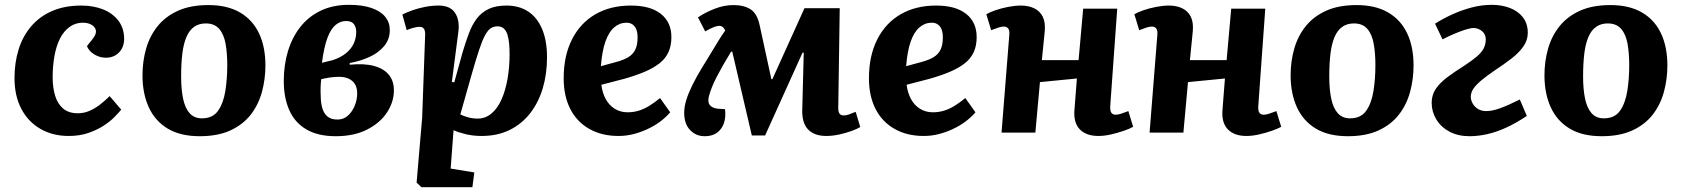

<svg xmlns="http://www.w3.org/2000/svg" viewBox="-20 -549 6965 795"><path d="M317 -526Q367 -526 407 -510Q447 -494 470.5 -463Q494 -432 494 -388Q494 -354 473 -332Q452 -310 418 -310Q394 -310 371.5 -323Q349 -336 340 -358L363 -387Q380 -408 377 -423Q374 -438 359 -446.5Q344 -455 323 -455Q292 -455 268 -437.5Q244 -420 228.5 -389.5Q213 -359 205.5 -317.5Q198 -276 198 -229Q198 -186 208.5 -152Q219 -118 242 -99Q265 -80 302 -80Q327 -80 349.5 -89.5Q372 -99 393 -115Q414 -131 434 -151L482 -95Q472 -83 454 -64.5Q436 -46 409 -28.5Q382 -11 346 1.5Q310 14 264 14Q199 14 148 -15Q97 -44 68.5 -98Q40 -152 40 -226Q40 -289 57 -344Q74 -399 109 -440Q144 -481 196 -503.5Q248 -526 317 -526Z M807 15Q727 15 674.5 -16.5Q622 -48 596 -105Q570 -162 570 -237Q570 -295 585 -347.5Q600 -400 632.5 -440.5Q665 -481 717 -504.5Q769 -528 843 -528Q921 -528 973.5 -497.5Q1026 -467 1052.5 -411Q1079 -355 1079 -278Q1079 -221 1064.5 -168Q1050 -115 1018 -74Q986 -33 934 -9Q882 15 807 15ZM816 -59Q861 -59 883 -90.5Q905 -122 913 -172Q921 -222 921 -279Q921 -329 914 -368Q907 -407 887.5 -429.5Q868 -452 832 -452Q804 -452 784 -438Q764 -424 752 -396Q740 -368 735 -327Q730 -286 730 -232Q730 -180 738 -141Q746 -102 765 -80.5Q784 -59 816 -59Z M1370 15Q1296 15 1248 -13.5Q1200 -42 1177.5 -93.5Q1155 -145 1155 -214Q1155 -280 1172.5 -337.5Q1190 -395 1224 -438Q1258 -481 1308.5 -505Q1359 -529 1425 -529Q1480 -529 1518 -516Q1556 -503 1575 -479.5Q1594 -456 1594 -425Q1594 -386 1570.5 -358Q1547 -330 1509.5 -313Q1472 -296 1428 -288V-281Q1488 -287 1528.5 -276Q1569 -265 1590 -239.5Q1611 -214 1611 -175Q1611 -127 1582.5 -83.5Q1554 -40 1500 -12.5Q1446 15 1370 15ZM1377 -54Q1403 -54 1421 -70.5Q1439 -87 1449 -112Q1459 -137 1459 -162Q1459 -186 1449.5 -201Q1440 -216 1423 -223.5Q1406 -231 1384 -231Q1365 -231 1345 -228Q1325 -225 1310 -221Q1308 -203 1307.5 -186Q1307 -169 1308 -153Q1308 -124 1314.5 -101.5Q1321 -79 1336 -66.5Q1351 -54 1377 -54ZM1313 -289 1358 -300Q1391 -311 1412.5 -328.5Q1434 -346 1444.5 -368.5Q1455 -391 1455 -417Q1455 -436 1445.5 -449Q1436 -462 1413 -462Q1390 -462 1370.5 -446.5Q1351 -431 1336.5 -394Q1322 -357 1313 -289Z M1740 -394Q1742 -418 1736.5 -428Q1731 -438 1717 -438Q1707 -438 1690.5 -433.5Q1674 -429 1664 -424L1646 -489Q1664 -498 1688 -506.5Q1712 -515 1740 -520.5Q1768 -526 1796 -526Q1844 -526 1864 -496Q1884 -466 1878 -418L1851 -210L1861 -208L1895 -331Q1908 -375 1921.5 -411Q1935 -447 1954.5 -472.5Q1974 -498 2003.5 -512Q2033 -526 2077 -526Q2130 -526 2167.5 -501Q2205 -476 2225 -428Q2245 -380 2245 -312Q2245 -243 2227.5 -184Q2210 -125 2175.5 -80.5Q2141 -36 2090.5 -11Q2040 14 1974 14Q1939 14 1908 6.5Q1877 -1 1858 -10L1846 149L1944 165L1936 226H1725L1705 207L1728 -62ZM2040 -440Q2024 -440 2012 -432Q2000 -424 1988.5 -403Q1977 -382 1964 -343Q1951 -304 1933 -241L1886 -75Q1901 -68 1919 -63Q1937 -58 1958 -58Q1990 -58 2015 -79Q2040 -100 2056.5 -137Q2073 -174 2081.5 -222.5Q2090 -271 2090 -325Q2090 -349 2088 -369.5Q2086 -390 2081 -406Q2076 -422 2066 -431Q2056 -440 2040 -440Z M2592 -526Q2673 -526 2716.5 -491.5Q2760 -457 2760 -395Q2760 -360 2748 -333.5Q2736 -307 2711.5 -287.5Q2687 -268 2651 -252.5Q2615 -237 2566 -223L2470 -198Q2474 -165 2488 -139Q2502 -113 2525.5 -98.5Q2549 -84 2579 -84Q2602 -84 2624 -90.5Q2646 -97 2668 -110.5Q2690 -124 2713 -143L2755 -84Q2737 -63 2713.5 -45.5Q2690 -28 2661 -14.5Q2632 -1 2602 6.5Q2572 14 2541 14Q2472 14 2420.5 -15Q2369 -44 2341.5 -97.5Q2314 -151 2314 -225Q2314 -318 2348.5 -386Q2383 -454 2445.5 -490Q2508 -526 2592 -526ZM2620 -394Q2620 -413 2615 -426.5Q2610 -440 2599.5 -447.5Q2589 -455 2574 -455Q2546 -455 2523.5 -436Q2501 -417 2487 -377.5Q2473 -338 2468 -275L2534 -293Q2563 -301 2582 -312.5Q2601 -324 2610.5 -343.5Q2620 -363 2620 -394Z M3148 12H3093L3012 -335H3007Q2988 -304 2973 -277.5Q2958 -251 2947 -229.5Q2936 -208 2928.5 -189.5Q2921 -171 2917 -156Q2909 -131 2917 -117Q2925 -103 2950 -99L2982 -97Q2988 -47 2965.5 -16Q2943 15 2898 15Q2862 15 2837.5 -10.5Q2813 -36 2813 -82Q2813 -107 2821.5 -134.5Q2830 -162 2846 -195Q2862 -228 2887 -269Q2898 -287 2909.5 -305.5Q2921 -324 2932.5 -343.5Q2944 -363 2956.5 -383Q2969 -403 2983 -423Q2977 -434 2971.5 -438Q2966 -442 2957 -442Q2949 -442 2935 -436.5Q2921 -431 2900 -419L2870 -477Q2899 -497 2938.5 -512.5Q2978 -528 3017 -528Q3061 -528 3088.5 -510Q3116 -492 3126 -442L3174 -221H3178L3311 -515H3457L3451 -107Q3450 -88 3455.5 -79.5Q3461 -71 3474 -71Q3483 -71 3493.5 -74.5Q3504 -78 3523 -86L3542 -23Q3529 -15 3505.5 -6.5Q3482 2 3454.5 8Q3427 14 3401 14Q3351 14 3325 -14Q3299 -42 3302 -101L3308 -331H3303Z M3856 -526Q3937 -526 3980.5 -491.5Q4024 -457 4024 -395Q4024 -360 4012 -333.5Q4000 -307 3975.5 -287.5Q3951 -268 3915 -252.5Q3879 -237 3830 -223L3734 -198Q3738 -165 3752 -139Q3766 -113 3789.5 -98.5Q3813 -84 3843 -84Q3866 -84 3888 -90.5Q3910 -97 3932 -110.5Q3954 -124 3977 -143L4019 -84Q4001 -63 3977.5 -45.5Q3954 -28 3925 -14.5Q3896 -1 3866 6.5Q3836 14 3805 14Q3736 14 3684.5 -15Q3633 -44 3605.5 -97.5Q3578 -151 3578 -225Q3578 -318 3612.5 -386Q3647 -454 3709.5 -490Q3772 -526 3856 -526ZM3884 -394Q3884 -413 3879 -426.5Q3874 -440 3863.5 -447.5Q3853 -455 3838 -455Q3810 -455 3787.5 -436Q3765 -417 3751 -377.5Q3737 -338 3732 -275L3798 -293Q3827 -301 3846 -312.5Q3865 -324 3874.5 -343.5Q3884 -363 3884 -394Z M4439 -224 4286 -209 4267 0H4127L4159 -403Q4161 -422 4155 -430.5Q4149 -439 4136 -439Q4127 -439 4114.5 -435Q4102 -431 4084 -424L4064 -490Q4077 -498 4101.5 -506.5Q4126 -515 4154.5 -520.5Q4183 -526 4207 -526Q4239 -526 4262.5 -514.5Q4286 -503 4297.5 -480Q4309 -457 4306 -421Q4303 -391 4300 -360.5Q4297 -330 4294 -300H4446L4465 -513H4606L4577 -109Q4576 -91 4581.5 -82.5Q4587 -74 4600 -74Q4609 -74 4621.5 -78Q4634 -82 4652 -89L4672 -24Q4658 -16 4633.5 -7.5Q4609 1 4581 7.5Q4553 14 4528 14Q4477 14 4450.5 -14Q4424 -42 4429 -96Z M5052 -224 4899 -209 4880 0H4740L4772 -403Q4774 -422 4768 -430.5Q4762 -439 4749 -439Q4740 -439 4727.5 -435Q4715 -431 4697 -424L4677 -490Q4690 -498 4714.5 -506.5Q4739 -515 4767.5 -520.5Q4796 -526 4820 -526Q4852 -526 4875.5 -514.5Q4899 -503 4910.5 -480Q4922 -457 4919 -421Q4916 -391 4913 -360.5Q4910 -330 4907 -300H5059L5078 -513H5219L5190 -109Q5189 -91 5194.5 -82.5Q5200 -74 5213 -74Q5222 -74 5234.5 -78Q5247 -82 5265 -89L5285 -24Q5271 -16 5246.5 -7.5Q5222 1 5194 7.5Q5166 14 5141 14Q5090 14 5063.5 -14Q5037 -42 5042 -96Z M5561 15Q5481 15 5428.5 -16.5Q5376 -48 5350 -105Q5324 -162 5324 -237Q5324 -295 5339 -347.5Q5354 -400 5386.5 -440.5Q5419 -481 5471 -504.5Q5523 -528 5597 -528Q5675 -528 5727.5 -497.5Q5780 -467 5806.5 -411Q5833 -355 5833 -278Q5833 -221 5818.5 -168Q5804 -115 5772 -74Q5740 -33 5688 -9Q5636 15 5561 15ZM5570 -59Q5615 -59 5637 -90.5Q5659 -122 5667 -172Q5675 -222 5675 -279Q5675 -329 5668 -368Q5661 -407 5641.5 -429.5Q5622 -452 5586 -452Q5558 -452 5538 -438Q5518 -424 5506 -396Q5494 -368 5489 -327Q5484 -286 5484 -232Q5484 -180 5492 -141Q5500 -102 5519 -80.5Q5538 -59 5570 -59Z M5922 -451Q5955 -472 5993.5 -489.5Q6032 -507 6073.5 -518Q6115 -529 6157 -529Q6198 -529 6232 -516Q6266 -503 6286 -477Q6306 -451 6306 -413Q6306 -383 6288 -357Q6270 -331 6239 -307Q6208 -283 6170 -258Q6136 -235 6114 -216.5Q6092 -198 6081 -182Q6070 -166 6070 -148Q6070 -135 6077.5 -121Q6085 -107 6099.5 -98Q6114 -89 6134 -89Q6159 -89 6192 -101Q6225 -113 6273 -137L6302 -69Q6257 -39 6216.5 -20.5Q6176 -2 6138 6.5Q6100 15 6065 15Q6017 15 5981.5 -4Q5946 -23 5927 -55Q5908 -87 5908 -123Q5908 -156 5925 -181Q5942 -206 5972.5 -229Q6003 -252 6043 -277Q6075 -298 6094.5 -314.5Q6114 -331 6123 -348Q6132 -365 6132 -386Q6132 -408 6116 -420.5Q6100 -433 6082 -433Q6069 -433 6048.5 -426.5Q6028 -420 6004 -410Q5980 -400 5953 -386Z M6612 15Q6532 15 6479.5 -16.5Q6427 -48 6401 -105Q6375 -162 6375 -237Q6375 -295 6390 -347.5Q6405 -400 6437.5 -440.5Q6470 -481 6522 -504.5Q6574 -528 6648 -528Q6726 -528 6778.5 -497.5Q6831 -467 6857.5 -411Q6884 -355 6884 -278Q6884 -221 6869.5 -168Q6855 -115 6823 -74Q6791 -33 6739 -9Q6687 15 6612 15ZM6621 -59Q6666 -59 6688 -90.5Q6710 -122 6718 -172Q6726 -222 6726 -279Q6726 -329 6719 -368Q6712 -407 6692.5 -429.5Q6673 -452 6637 -452Q6609 -452 6589 -438Q6569 -424 6557 -396Q6545 -368 6540 -327Q6535 -286 6535 -232Q6535 -180 6543 -141Q6551 -102 6570 -80.5Q6589 -59 6621 -59Z"/></svg>

Font: Literata
Style: Bold Italic
Weight: 700
Italic angle: -2°
Designer: Latin by Veronika Burian and Jose Scaglione. Greek by Irene Vlachou. Cyrillic by Vera Evstafieva
Foundry: TypeTogether
Version: Version 3.103;gftools[0.9.29]